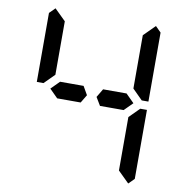

<svg xmlns="http://www.w3.org/2000/svg" viewBox="-93 -1023 1001 1047"><g transform="rotate(10 408.0 -500.0)"><path d="M224 -454 178 -500 224 -546H328H354L381 -499L354 -454H238ZM624 -421 680 -477H717V-95L686 -64L624 -125V-139V-218ZM686 -936 717 -905V-523H680L624 -579V-607V-782V-861V-874ZM192 -579 136 -523H99V-905L130 -936L192 -875V-861V-782ZM592 -546 638 -500 592 -454H578H501H461L434 -499L462 -546H488Z"/></g></svg>

Font: DSEG14 Classic Mini
Style: Regular
Weight: 400
Designer: Keshikan(Twitter:@keshinomi_88pro)
Version: Version 0.46